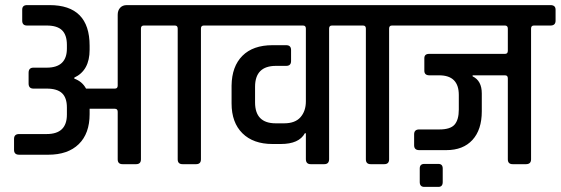

<svg xmlns="http://www.w3.org/2000/svg" viewBox="-20 -643 2196 752"><path d="M477 -623H844Q863 -623 863 -605V-562Q863 -543 844 -543H778Q767 -543 767 -531V-19Q767 0 748 0H695Q676 0 676 -19V-531Q676 -543 665 -543H543Q532 -543 532 -531V-19Q532 0 513 0H460Q441 0 441 -19V-205Q441 -217 430 -217H331V-196Q331 -120 288.5 -78.5Q246 -37 169 -37H55Q35 -37 35 -56V-99Q35 -118 55 -118H163Q242 -118 242 -194V-222Q242 -260 223 -278Q204 -296 163 -296H111Q92 -296 92 -316V-358Q92 -378 111 -378H163Q242 -378 242 -453V-467Q242 -506 223 -524.5Q204 -543 163 -543H86Q67 -543 67 -562V-605Q67 -623 86 -623H174Q331 -623 331 -464V-448Q331 -367 271 -339V-335Q302 -324 317 -296H430Q441 -296 441 -308V-585Q441 -602 450.5 -612.5Q460 -623 477 -623Z M1269 -531V-20Q1269 0 1250 0H1197Q1178 0 1178 -20V-121H1174Q1151 -79 1080 -79H1047Q972 -79 929.5 -121Q887 -163 887 -238V-308Q888 -383 929.5 -424.5Q971 -466 1047 -466H1101Q1120 -466 1120 -447V-404Q1120 -385 1101 -385H1061Q979 -385 979 -303V-242Q979 -160 1060 -160H1093Q1136 -160 1157 -184Q1178 -208 1178 -246V-531Q1178 -543 1167 -543H834Q815 -543 815 -562V-605Q815 -623 834 -623H1345Q1365 -623 1365 -605V-562Q1365 -543 1345 -543H1280Q1269 -543 1269 -531Z M1485 0H1432Q1413 0 1413 -19V-531Q1413 -543 1402 -543H1337Q1317 -543 1317 -562V-605Q1317 -623 1337 -623H1580Q1600 -623 1600 -605V-562Q1600 -543 1580 -543H1515Q1504 -543 1504 -531V-19Q1504 0 1485 0Z M1831 -348V-344Q1867 -327 1867 -277V-207Q1867 -135 1830.5 -95Q1794 -55 1728 -55H1622Q1602 -55 1602 -74V-117Q1602 -136 1622 -136H1701Q1744 -136 1760.5 -155Q1777 -174 1777 -214V-271Q1777 -348 1700 -348H1662Q1642 -348 1642 -366V-415Q1642 -432 1661 -432H1958Q1969 -432 1969 -444V-531Q1969 -542 1959 -543H1571Q1552 -543 1552 -562V-605Q1552 -623 1571 -623H2136Q2156 -623 2156 -605V-562Q2156 -543 2136 -543H2071Q2060 -543 2060 -531V-19Q2060 0 2040 0H1988Q1969 0 1969 -19V-336Q1969 -348 1958 -348ZM1714 17V70Q1714 89 1697 89H1642Q1624 89 1624 70V17Q1624 -1 1642 -1H1697Q1714 -1 1714 17Z"/></svg>

Font: Rajdhani Semibold
Style: Regular
Weight: 600
Designer: Satya Rajpurohit, Jyotish Sonowal
Foundry: Indian Type Foundry
Version: Version 1.200;PS 1.0;hotconv 1.0.78;makeotf.lib2.5.61930; tt